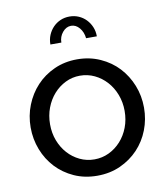

<svg xmlns="http://www.w3.org/2000/svg" viewBox="-83 -800 765 879"><g transform="rotate(-10 299.5 -360.0)"><path d="M299 10Q240 10 191.5 -12Q143 -34 108.5 -71Q74 -108 55 -157Q36 -206 36 -260Q36 -315 55.5 -364Q75 -413 109.5 -450Q144 -487 192.5 -509Q241 -531 299 -531Q357 -531 406 -509Q455 -487 489.5 -450Q524 -413 543.5 -364Q563 -315 563 -260Q563 -206 544 -157Q525 -108 490 -71Q455 -34 406.5 -12Q358 10 299 10ZM126 -259Q126 -218 139.5 -183Q153 -148 176.5 -122Q200 -96 231.5 -81Q263 -66 299 -66Q335 -66 366.5 -81Q398 -96 422 -122.5Q446 -149 459.5 -184.5Q473 -220 473 -261Q473 -301 459.5 -336.5Q446 -372 422 -398.5Q398 -425 366.5 -440Q335 -455 299 -455Q263 -455 231.5 -439.5Q200 -424 176.5 -397.5Q153 -371 139.5 -335.5Q126 -300 126 -259ZM299 -687Q276 -687 259 -666.5Q242 -646 242 -619H191Q191 -643 199.5 -663Q208 -683 222.5 -698Q237 -713 256.5 -721.5Q276 -730 299 -730Q322 -730 341.5 -721.5Q361 -713 375.5 -698Q390 -683 398.5 -663Q407 -643 407 -619H357Q354 -648 337.5 -667.5Q321 -687 299 -687Z"/></g></svg>

Font: Boldmen Medium
Style: Regular
Weight: 400
Designer: Matt McInerney, Pablo Impallari, Rodrigo Fuenzalida
Foundry: LIVING CONCEPT
Version: Version 1.000